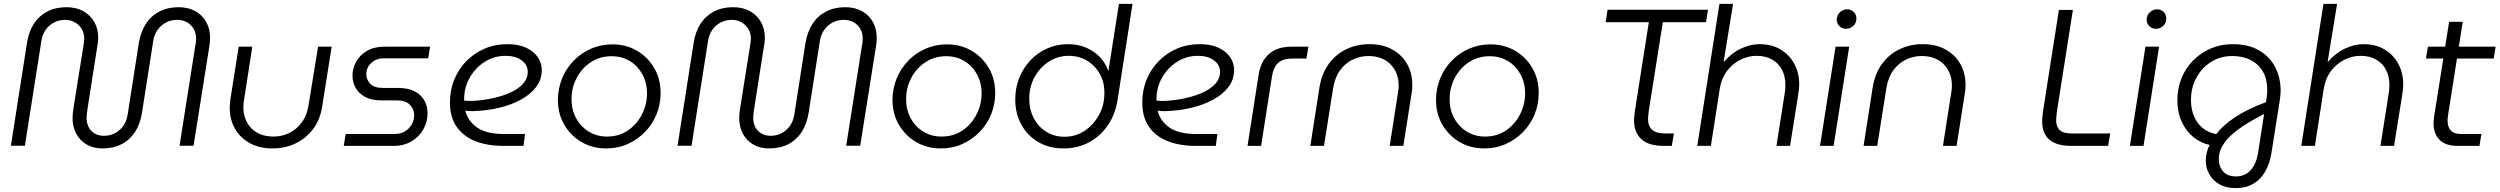

<svg xmlns="http://www.w3.org/2000/svg" viewBox="-20 -750 12849 987"><path d="M507 13Q460 13 425.5 -7Q391 -27 372 -62.5Q353 -98 353 -143Q353 -155 354.5 -169Q356 -183 358 -196L409 -515Q410 -523 411.5 -533Q413 -543 413 -551Q413 -593 384.5 -620.5Q356 -648 314 -648Q284 -648 258 -634.5Q232 -621 215 -597Q198 -573 193 -541L108 -1H36L119 -531Q128 -588 154.5 -628.5Q181 -669 223.5 -691Q266 -713 321 -713Q372 -713 408.5 -692.5Q445 -672 465 -636.5Q485 -601 485 -555Q485 -545 483.5 -533Q482 -521 480 -511L429 -185Q428 -175 426.5 -164.5Q425 -154 425 -145Q425 -103 449.5 -77.5Q474 -52 515 -52Q561 -52 595.5 -82.5Q630 -113 637 -166L694 -531Q704 -588 730.5 -628.5Q757 -669 800 -691Q843 -713 898 -713Q948 -713 984.5 -692.5Q1021 -672 1040.5 -636.5Q1060 -601 1060 -555Q1060 -545 1059 -533Q1058 -521 1056 -511L975 -1H903L984 -516Q986 -523 987 -533.5Q988 -544 988 -551Q988 -594 960.5 -621Q933 -648 890 -648Q859 -648 833.5 -634.5Q808 -621 790.5 -597Q773 -573 768 -541L710 -171Q701 -114 675 -73Q649 -32 606.5 -9.5Q564 13 507 13Z M1685 -510 1637 -208Q1627 -137 1590.5 -88Q1554 -39 1500 -13Q1446 13 1380 13Q1313 13 1263.5 -14.5Q1214 -42 1187.5 -89Q1161 -136 1161 -195Q1161 -204 1162 -215.5Q1163 -227 1164 -237L1207 -510H1277L1234 -233Q1233 -225 1232 -216.5Q1231 -208 1231 -200Q1231 -133 1272.5 -90.5Q1314 -48 1387 -48Q1429 -48 1466.5 -66Q1504 -84 1531.5 -121Q1559 -158 1567 -214L1615 -510Z M1747 0 1757 -61H2007Q2040 -61 2062.5 -75Q2085 -89 2097 -111.5Q2109 -134 2109 -158Q2109 -189 2087 -211.5Q2065 -234 2020 -234H1939Q1891 -234 1858.5 -251Q1826 -268 1809 -297Q1792 -326 1792 -362Q1792 -399 1811 -433Q1830 -467 1866.5 -488.5Q1903 -510 1956 -510H2191L2181 -450H1951Q1924 -450 1904 -438Q1884 -426 1873.5 -408Q1863 -390 1863 -369Q1863 -340 1883.5 -319Q1904 -298 1948 -298H2026Q2078 -298 2111.5 -280.5Q2145 -263 2161.5 -233.5Q2178 -204 2178 -168Q2178 -125 2157 -86.5Q2136 -48 2096.5 -24Q2057 0 2003 0Z M2568 0Q2486 0 2424.5 -24Q2363 -48 2328 -97.5Q2293 -147 2293 -223Q2293 -287 2315.5 -341.5Q2338 -396 2378 -436.5Q2418 -477 2471.5 -500Q2525 -523 2589 -523Q2645 -523 2684 -505Q2723 -487 2744 -457Q2765 -427 2765 -390Q2765 -340 2735 -301.5Q2705 -263 2655.5 -236.5Q2606 -210 2544 -195.5Q2482 -181 2418 -179Q2406 -178 2394.5 -179Q2383 -180 2372 -181Q2385 -128 2432.5 -94.5Q2480 -61 2573 -61H2679L2671 0ZM2366 -233Q2375 -232 2385 -231.5Q2395 -231 2405 -231Q2465 -234 2517.5 -246Q2570 -258 2609.5 -277Q2649 -296 2671 -322Q2693 -348 2693 -380Q2693 -416 2662 -439.5Q2631 -463 2579 -463Q2520 -463 2471.5 -432Q2423 -401 2394 -349.5Q2365 -298 2366 -236Q2366 -235 2366 -234.5Q2366 -234 2366 -233Z M3096 13Q3026 13 2970 -19.5Q2914 -52 2881 -108.5Q2848 -165 2848 -235Q2848 -295 2869.5 -347Q2891 -399 2929.5 -438.5Q2968 -478 3019 -500Q3070 -522 3128 -522Q3198 -522 3254 -489.5Q3310 -457 3343 -400.5Q3376 -344 3376 -272Q3376 -214 3355 -162.5Q3334 -111 3296 -72Q3258 -33 3207.5 -10Q3157 13 3096 13ZM3100 -48Q3162 -48 3208 -79.5Q3254 -111 3280 -162Q3306 -213 3306 -270Q3306 -325 3282 -368.5Q3258 -412 3217 -436.5Q3176 -461 3124 -461Q3065 -461 3018.5 -431Q2972 -401 2945 -350.5Q2918 -300 2918 -239Q2918 -186 2941.5 -142.5Q2965 -99 3006.5 -73.5Q3048 -48 3100 -48Z M3934 13Q3887 13 3852.5 -7Q3818 -27 3799 -62.5Q3780 -98 3780 -143Q3780 -155 3781.5 -169Q3783 -183 3785 -196L3836 -515Q3837 -523 3838.5 -533Q3840 -543 3840 -551Q3840 -593 3811.5 -620.5Q3783 -648 3741 -648Q3711 -648 3685 -634.5Q3659 -621 3642 -597Q3625 -573 3620 -541L3535 -1H3463L3546 -531Q3555 -588 3581.5 -628.5Q3608 -669 3650.5 -691Q3693 -713 3748 -713Q3799 -713 3835.5 -692.5Q3872 -672 3892 -636.5Q3912 -601 3912 -555Q3912 -545 3910.5 -533Q3909 -521 3907 -511L3856 -185Q3855 -175 3853.5 -164.5Q3852 -154 3852 -145Q3852 -103 3876.5 -77.5Q3901 -52 3942 -52Q3988 -52 4022.5 -82.5Q4057 -113 4064 -166L4121 -531Q4131 -588 4157.5 -628.5Q4184 -669 4227 -691Q4270 -713 4325 -713Q4375 -713 4411.5 -692.5Q4448 -672 4467.5 -636.5Q4487 -601 4487 -555Q4487 -545 4486 -533Q4485 -521 4483 -511L4402 -1H4330L4411 -516Q4413 -523 4414 -533.5Q4415 -544 4415 -551Q4415 -594 4387.5 -621Q4360 -648 4317 -648Q4286 -648 4260.5 -634.5Q4235 -621 4217.5 -597Q4200 -573 4195 -541L4137 -171Q4128 -114 4102 -73Q4076 -32 4033.5 -9.5Q3991 13 3934 13Z M4816 13Q4746 13 4690 -19.5Q4634 -52 4601 -108.5Q4568 -165 4568 -235Q4568 -295 4589.5 -347Q4611 -399 4649.5 -438.5Q4688 -478 4739 -500Q4790 -522 4848 -522Q4918 -522 4974 -489.5Q5030 -457 5063 -400.5Q5096 -344 5096 -272Q5096 -214 5075 -162.5Q5054 -111 5016 -72Q4978 -33 4927.5 -10Q4877 13 4816 13ZM4820 -48Q4882 -48 4928 -79.5Q4974 -111 5000 -162Q5026 -213 5026 -270Q5026 -325 5002 -368.5Q4978 -412 4937 -436.5Q4896 -461 4844 -461Q4785 -461 4738.5 -431Q4692 -401 4665 -350.5Q4638 -300 4638 -239Q4638 -186 4661.5 -142.5Q4685 -99 4726.5 -73.5Q4768 -48 4820 -48Z M5447 13Q5373 13 5317 -20Q5261 -53 5230 -110Q5199 -167 5199 -239Q5199 -299 5220 -350.5Q5241 -402 5277.5 -440.5Q5314 -479 5363.5 -501Q5413 -523 5470 -523Q5522 -523 5563.5 -505Q5605 -487 5634 -456.5Q5663 -426 5677 -386H5678L5732 -730H5802L5726 -243Q5715 -165 5676 -107.5Q5637 -50 5578.5 -18.5Q5520 13 5447 13ZM5452 -47Q5509 -47 5554 -76.5Q5599 -106 5627 -154.5Q5655 -203 5657 -261Q5660 -321 5635.5 -366.5Q5611 -412 5569 -437.5Q5527 -463 5474 -463Q5418 -463 5372 -433.5Q5326 -404 5298.5 -354Q5271 -304 5271 -242Q5271 -187 5294 -143Q5317 -99 5358 -73Q5399 -47 5452 -47Z M6127 0Q6045 0 5983.5 -24Q5922 -48 5887 -97.5Q5852 -147 5852 -223Q5852 -287 5874.5 -341.5Q5897 -396 5937 -436.5Q5977 -477 6030.5 -500Q6084 -523 6148 -523Q6204 -523 6243 -505Q6282 -487 6303 -457Q6324 -427 6324 -390Q6324 -340 6294 -301.5Q6264 -263 6214.5 -236.5Q6165 -210 6103 -195.5Q6041 -181 5977 -179Q5965 -178 5953.5 -179Q5942 -180 5931 -181Q5944 -128 5991.5 -94.5Q6039 -61 6132 -61H6238L6230 0ZM5925 -233Q5934 -232 5944 -231.5Q5954 -231 5964 -231Q6024 -234 6076.5 -246Q6129 -258 6168.5 -277Q6208 -296 6230 -322Q6252 -348 6252 -380Q6252 -416 6221 -439.5Q6190 -463 6138 -463Q6079 -463 6030.5 -432Q5982 -401 5953 -349.5Q5924 -298 5925 -236Q5925 -235 5925 -234.5Q5925 -234 5925 -233Z M6393 0 6450 -365Q6461 -435 6503.5 -472.5Q6546 -510 6618 -510H6706L6696 -449H6622Q6576 -449 6551.5 -427.5Q6527 -406 6519 -359L6463 0Z M6716 0 6763 -302Q6775 -373 6811 -422Q6847 -471 6901 -497Q6955 -523 7020 -523Q7088 -523 7137.5 -495.5Q7187 -468 7213.5 -421Q7240 -374 7240 -315Q7240 -306 7239.5 -295Q7239 -284 7237 -273L7194 0H7124L7167 -277Q7169 -286 7169.5 -294Q7170 -302 7170 -310Q7170 -377 7128 -419.5Q7086 -462 7014 -462Q6973 -462 6934.5 -444Q6896 -426 6869 -389Q6842 -352 6833 -296L6786 0Z M7610 13Q7540 13 7484 -19.5Q7428 -52 7395 -108.5Q7362 -165 7362 -235Q7362 -295 7383.5 -347Q7405 -399 7443.5 -438.5Q7482 -478 7533 -500Q7584 -522 7642 -522Q7712 -522 7768 -489.5Q7824 -457 7857 -400.5Q7890 -344 7890 -272Q7890 -214 7869 -162.5Q7848 -111 7810 -72Q7772 -33 7721.5 -10Q7671 13 7610 13ZM7614 -48Q7676 -48 7722 -79.5Q7768 -111 7794 -162Q7820 -213 7820 -270Q7820 -325 7796 -368.5Q7772 -412 7731 -436.5Q7690 -461 7638 -461Q7579 -461 7532.5 -431Q7486 -401 7459 -350.5Q7432 -300 7432 -239Q7432 -186 7455.5 -142.5Q7479 -99 7520.5 -73.5Q7562 -48 7614 -48Z M8534 0Q8454 0 8417 -35Q8380 -70 8380 -131Q8380 -144 8382 -158Q8384 -172 8385 -184L8456 -636H8234L8244 -700H8760L8750 -636H8528L8456 -182Q8455 -172 8453.5 -160Q8452 -148 8452 -139Q8452 -101 8473.5 -82.5Q8495 -64 8540 -64H8585L8574 0Z M8705 0 8819 -730H8889L8841 -435L8842 -432Q8882 -478 8930 -500.5Q8978 -523 9025 -523Q9088 -523 9133.5 -495.5Q9179 -468 9204 -421.5Q9229 -375 9229 -317Q9229 -303 9227 -286.5Q9225 -270 9223 -257L9182 0H9112L9154 -267Q9156 -278 9157 -289.5Q9158 -301 9158 -313Q9158 -358 9140.5 -391.5Q9123 -425 9089.5 -444Q9056 -463 9010 -463Q8967 -463 8927 -443Q8887 -423 8858.5 -386Q8830 -349 8821 -296L8775 0Z M9336 0 9416 -510H9486L9406 0ZM9470 -602Q9449 -602 9435.5 -616Q9422 -630 9422 -650Q9422 -663 9429 -675Q9436 -687 9448.5 -694.5Q9461 -702 9476 -702Q9496 -702 9509.5 -688.5Q9523 -675 9523 -655Q9523 -639 9515.5 -627Q9508 -615 9495.5 -608.5Q9483 -602 9470 -602Z M9560 0 9607 -302Q9619 -373 9655 -422Q9691 -471 9745 -497Q9799 -523 9864 -523Q9932 -523 9981.5 -495.5Q10031 -468 10057.5 -421Q10084 -374 10084 -315Q10084 -306 10083.5 -295Q10083 -284 10081 -273L10038 0H9968L10011 -277Q10013 -286 10013.5 -294Q10014 -302 10014 -310Q10014 -377 9972 -419.5Q9930 -462 9858 -462Q9817 -462 9778.5 -444Q9740 -426 9713 -389Q9686 -352 9677 -296L9630 0Z M10628 0Q10576 0 10542.5 -15Q10509 -30 10493.5 -58Q10478 -86 10478 -125Q10478 -139 10480 -156.5Q10482 -174 10484 -188L10564 -699H10636L10554 -178Q10553 -168 10551.5 -155Q10550 -142 10550 -131Q10550 -98 10568.5 -81Q10587 -64 10630 -64H10828L10817 0Z M10929 0 11009 -510H11079L10999 0ZM11063 -602Q11042 -602 11028.5 -616Q11015 -630 11015 -650Q11015 -663 11022 -675Q11029 -687 11041.5 -694.5Q11054 -702 11069 -702Q11089 -702 11102.5 -688.5Q11116 -675 11116 -655Q11116 -639 11108.5 -627Q11101 -615 11088.5 -608.5Q11076 -602 11063 -602Z M11473 217Q11423 217 11388.5 197Q11354 177 11336.5 144.5Q11319 112 11319 76Q11319 55 11324.5 33Q11330 11 11339 -5Q11295 -14 11257 -44Q11219 -74 11196 -123Q11173 -172 11173 -234Q11173 -296 11194.5 -348.5Q11216 -401 11255 -440Q11294 -479 11345.5 -501Q11397 -523 11457 -523Q11538 -523 11593 -491Q11648 -459 11676 -404.5Q11704 -350 11704 -283Q11704 -271 11702.5 -258Q11701 -245 11699 -231L11657 34Q11648 92 11624 133Q11600 174 11562 195.5Q11524 217 11473 217ZM11474 157Q11521 157 11549.5 125Q11578 93 11587 41L11619 -164Q11602 -155 11574 -140Q11546 -125 11513.5 -104Q11481 -83 11452 -57Q11423 -31 11404.5 0Q11386 31 11386 67Q11386 106 11408.5 131.5Q11431 157 11474 157ZM11373 -61Q11406 -105 11469 -147Q11532 -189 11629 -225L11632 -248Q11634 -259 11634.5 -269Q11635 -279 11635 -289Q11635 -343 11613 -381.5Q11591 -420 11550.5 -441Q11510 -462 11455 -462Q11394 -462 11346 -431.5Q11298 -401 11270.5 -350Q11243 -299 11243 -236Q11243 -188 11259.5 -150.5Q11276 -113 11305.5 -90Q11335 -67 11373 -61Z M11810 0 11924 -730H11994L11946 -435L11947 -432Q11987 -478 12035 -500.5Q12083 -523 12130 -523Q12193 -523 12238.5 -495.5Q12284 -468 12309 -421.5Q12334 -375 12334 -317Q12334 -303 12332 -286.5Q12330 -270 12328 -257L12287 0H12217L12259 -267Q12261 -278 12262 -289.5Q12263 -301 12263 -313Q12263 -358 12245.5 -391.5Q12228 -425 12194.5 -444Q12161 -463 12115 -463Q12072 -463 12032 -443Q11992 -423 11963.5 -386Q11935 -349 11926 -296L11880 0Z M12614 0Q12552 0 12521 -31Q12490 -62 12490 -116Q12490 -133 12493 -152L12570 -638H12640L12565 -161Q12562 -143 12562 -130Q12562 -98 12578.5 -79.5Q12595 -61 12632 -61H12736L12726 0ZM12451 -449 12461 -510H12809L12799 -449Z"/></svg>

Font: MuseoModerno Thin Light
Style: Italic
Weight: 300
Italic angle: -9°
Version: Version 1.003